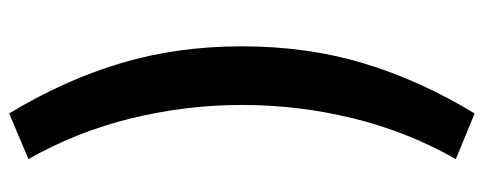

<svg xmlns="http://www.w3.org/2000/svg" viewBox="-346 -532 1080 429"><g transform="rotate(-90 194.5 -317.0)"><path d="M175 -317Q175 -442 145 -564.5Q115 -687 54 -794L156 -837Q230 -715 268 -588.5Q306 -462 306 -317Q306 -171 268 -45Q230 81 156 203L54 161Q115 54 145 -68Q175 -190 175 -317Z"/></g></svg>

Font: Merged Yaku Han JP ExtraBold
Style: Regular
Weight: 800
Designer: Ryoko NISHIZUKA 西塚涼子 (kana, bopomofo & ideographs); Paul D. Hunt (Latin, Greek & Cyrillic); Sandoll Communications 산돌커뮤니
Foundry: Adobe
Version: Version 2.004